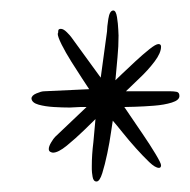

<svg xmlns="http://www.w3.org/2000/svg" viewBox="-20 -636 362 366"><path d="M164 -290Q158 -290 156.5 -299Q155 -308 155 -313V-320Q155 -341 158 -365L162 -409Q156 -403 140 -387.5Q124 -372 107.5 -358.5Q91 -345 81 -345Q79 -345 76 -346.5Q73 -348 73 -352Q73 -357 77.5 -364.5Q82 -372 85 -375L145 -432H133L113 -431Q99 -431 82.5 -432Q66 -433 53.5 -436.5Q41 -440 40 -448Q40 -454 49.5 -458Q59 -462 64 -462L150 -466Q146 -472 136.5 -486.5Q127 -501 116 -518.5Q105 -536 97.5 -551Q90 -566 90 -572Q91 -572 91 -577Q91 -581 96 -581Q101 -581 107.5 -574.5Q114 -568 116 -565L172 -488L184 -576Q184 -584 186.5 -600Q189 -616 196 -616Q201 -616 203 -603.5Q205 -591 205.5 -579Q206 -567 206 -569Q206 -547 204 -527L200 -483Q202 -485 213 -495.5Q224 -506 238 -519Q252 -532 264.5 -542Q277 -552 282 -552Q287 -552 287 -547Q287 -535 274.5 -518.5Q262 -502 246 -487Q230 -472 220 -462H305Q311 -462 316.5 -461Q322 -460 322 -453Q322 -445 307.5 -440.5Q293 -436 273.5 -434.5Q254 -433 237.5 -432.5Q221 -432 217 -432Q217 -432 227.5 -416.5Q238 -401 252 -380.5Q266 -360 276.5 -342.5Q287 -325 287 -321Q287 -316 283 -316Q276 -316 264.5 -327Q253 -338 239.5 -353Q226 -368 214 -383Q202 -398 195 -406Q194 -401 191.5 -383Q189 -365 184.5 -343.5Q180 -322 175 -306Q170 -290 164 -290Z"/></svg>

Font: Birthstone Bounce
Style: Regular
Weight: 400
Designer: Robert E. Leuschke
Foundry: Rob Leuschke
Version: Version 1.010; ttfautohint (v1.8.3)